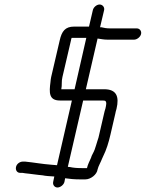

<svg xmlns="http://www.w3.org/2000/svg" viewBox="-20 -745 647 852"><path d="M392 -700 375 -627H309C269 -627 254 -606 245 -566L207 -403C205 -396 205 -388 204 -381C198 -335 196 -299 246 -299H299L233 -12H232L208 -14C167 -17 131 -24 91 -28H82C68 -28 54 -18 51 -4C48 10 56 22 69 22H79L92 24L110 26C122 27 137 30 150 31L169 33C182 36 202 37 218 38H221L216 62C213 75 222 87 235 87C248 87 263 75 266 62L269 46C291 49 308 51 334 51H359C382 51 410 30 413 7C416 -7 428 -27 433 -41C434 -44 436 -47 438 -52C452 -80 462 -112 470 -147L492 -242C493 -247 494 -253 497 -262C510 -317 497 -349 442 -349H361L413 -574C428 -572 440 -569 457 -569H575C588 -569 603 -581 606 -594C609 -607 600 -619 587 -619H469C453 -619 442 -621 430 -624H424L442 -700C445 -713 435 -725 422 -725C409 -725 395 -713 392 -700ZM366 1H346C323 1 307 0 289 -4C286 -4 284 -4 281 -5L349 -299H430C435 -299 440 -299 446 -298C455 -293 451 -278 448 -264C445 -255 443 -247 442 -242L420 -147C418 -138 416 -129 413 -122C409 -106 404 -95 400 -81C396 -69 386 -55 384 -45C378 -31 369 -14 366 1ZM257 -403 295 -566C296 -570 296 -574 298 -577H363L311 -349H252C256 -368 252 -383 257 -403Z"/></svg>

Font: Electronic
Style: BookIt
Weight: 400
Version: Version 1.011